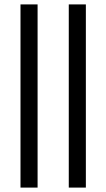

<svg xmlns="http://www.w3.org/2000/svg" viewBox="-20 -851 482 871"><path d="M73 0V-831H150.5V0ZM292 0V-831H369.5V0Z"/></svg>

Font: Merriweather 48pt Light
Style: Regular
Weight: 300
Version: Version 2.100